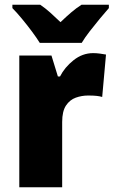

<svg xmlns="http://www.w3.org/2000/svg" viewBox="-20 -786 477 806"><path d="M371 -563Q385 -563 399.5 -561Q414 -559 425 -557L409 -379Q399 -382 385.5 -383.5Q372 -385 350 -385Q323 -385 298 -376Q273 -367 257 -343Q241 -319 241 -274V0H61V-553H196L223 -465H232Q251 -503 288.5 -533Q326 -563 371 -563ZM147 -606Q134 -627 113.5 -654.5Q93 -682 71 -708.5Q49 -735 32 -752V-766H149Q171 -751 190.5 -733.5Q210 -716 234 -693Q258 -716 279 -734Q300 -752 322 -766H437V-752Q421 -734 399.5 -708Q378 -682 357 -655Q336 -628 323 -606Z"/></svg>

Font: Noto Sans Myanmar UI SemiCondensed Black
Style: Regular
Weight: 900
Width: 4
Designer: Monotype Design Team
Foundry: Monotype Imaging Inc.
Version: Version 2.103; ttfautohint (v1.8.4.7-5d5b)